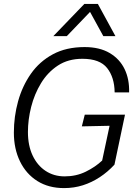

<svg xmlns="http://www.w3.org/2000/svg" viewBox="-20 -951 690 983"><path d="M308 12Q229 12 171.5 -24Q114 -60 82.5 -124.5Q51 -189 51 -272Q51 -354 72.5 -432Q94 -510 138 -573Q182 -636 250.5 -673Q319 -710 413 -710Q490 -710 541.5 -679.5Q593 -649 618 -597Q643 -545 641 -478H567Q566 -555 528.5 -602.5Q491 -650 402 -650Q329 -650 276.5 -615.5Q224 -581 190 -525Q156 -469 139.5 -403.5Q123 -338 123 -275Q123 -206 147 -155Q171 -104 213.5 -76Q256 -48 311 -48Q370 -48 419 -72Q468 -96 503 -129L541 -307L399 -304L414 -364H620L566 -108Q532 -71 491 -44Q450 -17 404.5 -2.5Q359 12 308 12ZM253 -766 412 -931H481L571 -766H509L441 -890L322 -766Z"/></svg>

Font: Azeret Mono ExtraLight
Style: Italic
Weight: 250
Italic angle: -12°
Designer: Martin Vácha
Foundry: Displaay
Version: Version 1.002